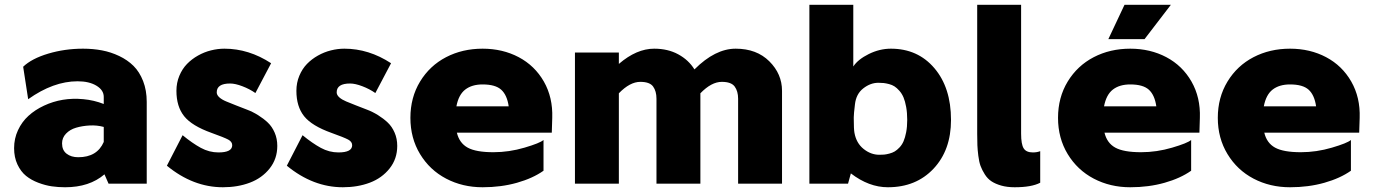

<svg xmlns="http://www.w3.org/2000/svg" viewBox="-20 -770 5756 805"><path d="M328.1 -565.9Q370.1 -565.9 407.5 -558.8Q444.8 -551.8 479.7 -535.2Q514.6 -518.6 539.8 -493.7Q564.9 -468.8 580.1 -429.9Q595.2 -391.1 595.2 -342.8V0H435.1L418 -39.1Q355 15.1 252.9 15.1Q224.1 15.1 197 11.2Q169.9 7.3 140.4 -3.9Q110.8 -15.1 89.1 -32.7Q67.4 -50.3 53.2 -80.3Q39.1 -110.4 39.1 -148.9Q39.1 -189 55.4 -224.1Q71.8 -259.3 99.4 -284.4Q127 -309.6 164.6 -327.1Q202.1 -344.7 243.4 -351.6Q284.7 -358.4 329.3 -354.2Q374 -350.1 415 -334V-363.8Q415 -392.1 384.5 -410.6Q354 -429.2 305.2 -429.2Q203.6 -429.2 98.1 -354L77.1 -490.2Q112.8 -524.4 182.4 -545.2Q252 -565.9 328.1 -565.9ZM240.2 -168.9Q240.2 -140.1 259.3 -125.5Q278.3 -110.8 308.1 -110.8Q387.2 -110.8 415 -174.8V-237.8Q386.7 -245.6 355.7 -243.9Q324.7 -242.2 299.1 -234.6Q273.4 -227.1 256.8 -209.7Q240.2 -192.4 240.2 -168.9Z M1116.7 -504.9 1050.8 -379.9Q1026.4 -397 996.3 -408.4Q966.3 -419.9 944.8 -419.9Q888.7 -419.9 888.7 -382.8Q888.7 -371.6 899.7 -361.8Q910.6 -352.1 928.5 -344.7Q946.3 -337.4 969 -328.4Q991.7 -319.3 1015.6 -310.3Q1039.6 -301.3 1062.3 -287.1Q1085 -272.9 1102.8 -256.1Q1120.6 -239.3 1131.6 -213.9Q1142.6 -188.5 1142.6 -158.2Q1142.6 -104 1110.6 -63.7Q1078.6 -23.4 1027.8 -4.2Q977.1 15.1 914.6 15.1Q789.6 15.1 679.7 -75.2L745.6 -203.1Q786.6 -169.4 822 -150.1Q857.4 -130.9 896 -130.9Q953.6 -130.9 953.6 -161.1Q953.6 -175.8 936.8 -184.8Q919.9 -193.8 866.7 -212.9Q784.7 -242.2 752.2 -282.7Q719.7 -323.2 719.7 -389.2Q719.7 -422.9 731.9 -452.1Q744.1 -481.4 764.2 -502Q784.2 -522.5 810.3 -537.1Q836.4 -551.8 864.7 -558.8Q893.1 -565.9 920.9 -565.9Q1023.4 -565.9 1116.7 -504.9Z M1619.6 -504.9 1553.7 -379.9Q1529.3 -397 1499.3 -408.4Q1469.2 -419.9 1447.8 -419.9Q1391.6 -419.9 1391.6 -382.8Q1391.6 -371.6 1402.6 -361.8Q1413.6 -352.1 1431.4 -344.7Q1449.2 -337.4 1471.9 -328.4Q1494.6 -319.3 1518.6 -310.3Q1542.5 -301.3 1565.2 -287.1Q1587.9 -272.9 1605.7 -256.1Q1623.5 -239.3 1634.5 -213.9Q1645.5 -188.5 1645.5 -158.2Q1645.5 -104 1613.5 -63.7Q1581.5 -23.4 1530.8 -4.2Q1480 15.1 1417.5 15.1Q1292.5 15.1 1182.6 -75.2L1248.5 -203.1Q1289.6 -169.4 1325 -150.1Q1360.4 -130.9 1398.9 -130.9Q1456.5 -130.9 1456.5 -161.1Q1456.5 -175.8 1439.7 -184.8Q1422.9 -193.8 1369.6 -212.9Q1287.6 -242.2 1255.1 -282.7Q1222.7 -323.2 1222.7 -389.2Q1222.7 -422.9 1234.9 -452.1Q1247.1 -481.4 1267.1 -502Q1287.1 -522.5 1313.2 -537.1Q1339.4 -551.8 1367.7 -558.8Q1396 -565.9 1423.8 -565.9Q1526.4 -565.9 1619.6 -504.9Z M2003.4 -565.9Q2087.4 -565.9 2154.8 -530.3Q2222.2 -494.6 2260.3 -428Q2298.3 -361.3 2295.4 -275.9L2293.5 -213.9H1895.5Q1905.8 -170.4 1940.7 -151.1Q1975.6 -131.8 2048.8 -131.8Q2114.3 -131.8 2179 -150.9Q2243.7 -169.9 2258.8 -183.1V-54.2Q2213.9 -22.5 2147.5 -3.7Q2081.1 15.1 2003.4 15.1Q1919.4 15.1 1850.6 -21Q1781.7 -57.1 1741.2 -124Q1700.7 -190.9 1700.7 -275.9Q1700.7 -361.3 1741.2 -428Q1781.7 -494.6 1850.3 -530.3Q1918.9 -565.9 2003.4 -565.9ZM2003.4 -416Q1958.5 -416 1930.7 -394.5Q1902.8 -373 1893.6 -324.2H2112.8Q2106 -371.6 2081.5 -393.8Q2057.1 -416 2003.4 -416Z M3064.5 -565.9Q3152.3 -565.9 3205.6 -512.9Q3258.8 -460 3258.8 -389.2V0H3074.7V-356Q3074.7 -387.7 3060.3 -407.2Q3045.9 -426.8 3006.3 -426.8Q2962.9 -426.8 2916.5 -378.9V0H2732.4V-356Q2732.4 -387.7 2718.3 -407.2Q2704.1 -426.8 2664.6 -426.8Q2621.1 -426.8 2574.7 -378.9V0H2390.6V-549.8H2574.7V-502Q2648.9 -565.9 2722.7 -565.9Q2780.3 -565.9 2823.7 -542.2Q2867.2 -518.6 2891.6 -479Q2978.5 -565.9 3064.5 -565.9Z M3715.3 -565.9Q3828.1 -565.9 3897.7 -484.1Q3967.3 -402.3 3967.3 -267.1Q3967.3 -140.6 3894 -62.7Q3820.8 15.1 3702.6 15.1Q3623 15.1 3547.4 -43L3535.6 0H3373.5V-750H3557.6V-491.2Q3577.1 -521 3622.6 -543.5Q3668 -565.9 3715.3 -565.9ZM3666.5 -121.1Q3677.7 -121.1 3686.8 -121.8Q3695.8 -122.6 3708.7 -126Q3721.7 -129.4 3731.2 -135Q3740.7 -140.6 3751.2 -151.6Q3761.7 -162.6 3768.3 -177.7Q3774.9 -192.9 3779.3 -215.6Q3783.7 -238.3 3783.7 -267.1Q3783.7 -297.4 3779.3 -321.5Q3774.9 -345.7 3768.1 -361.8Q3761.2 -377.9 3750.7 -389.6Q3740.2 -401.4 3730.5 -407.7Q3720.7 -414.1 3707.5 -417.5Q3694.3 -420.9 3684.6 -421.9Q3674.8 -422.9 3662.6 -422.9Q3629.4 -422.9 3599.4 -399.4Q3569.3 -376 3564.5 -332Q3559.6 -292 3559.6 -278.8V-272Q3559.6 -228 3562.5 -212.9Q3570.3 -169.9 3600.8 -145.5Q3631.3 -121.1 3666.5 -121.1Z M4261.2 -210Q4261.2 -165 4272 -147.9Q4282.7 -130.9 4310.5 -130.9Q4327.6 -130.9 4341.3 -136.2V-3.9Q4305.2 15.1 4234.4 15.1Q4202.6 15.1 4178 8.1Q4153.3 1 4137 -9.8Q4120.6 -20.5 4108.9 -39.1Q4097.2 -57.6 4091.1 -74.5Q4085 -91.3 4081.8 -116.9Q4078.6 -142.6 4077.9 -161.1Q4077.1 -179.7 4077.1 -208V-750H4261.2Z M4889.2 -750 4778.8 -606H4627L4694.8 -750ZM4718.8 -565.9Q4802.7 -565.9 4870.1 -530.3Q4937.5 -494.6 4975.6 -428Q5013.7 -361.3 5010.7 -275.9L5008.8 -213.9H4610.8Q4621.1 -170.4 4656 -151.1Q4690.9 -131.8 4764.2 -131.8Q4829.6 -131.8 4894.3 -150.9Q4959 -169.9 4974.1 -183.1V-54.2Q4929.2 -22.5 4862.8 -3.7Q4796.4 15.1 4718.8 15.1Q4634.8 15.1 4565.9 -21Q4497.1 -57.1 4456.5 -124Q4416 -190.9 4416 -275.9Q4416 -361.3 4456.5 -428Q4497.1 -494.6 4565.7 -530.3Q4634.3 -565.9 4718.8 -565.9ZM4718.8 -416Q4673.8 -416 4646 -394.5Q4618.2 -373 4608.9 -324.2H4828.1Q4821.3 -371.6 4796.9 -393.8Q4772.5 -416 4718.8 -416Z M5388.7 -565.9Q5472.7 -565.9 5540 -530.3Q5607.4 -494.6 5645.5 -428Q5683.6 -361.3 5680.7 -275.9L5678.7 -213.9H5280.8Q5291 -170.4 5325.9 -151.1Q5360.8 -131.8 5434.1 -131.8Q5499.5 -131.8 5564.2 -150.9Q5628.9 -169.9 5644 -183.1V-54.2Q5599.1 -22.5 5532.7 -3.7Q5466.3 15.1 5388.7 15.1Q5304.7 15.1 5235.8 -21Q5167 -57.1 5126.5 -124Q5085.9 -190.9 5085.9 -275.9Q5085.9 -361.3 5126.5 -428Q5167 -494.6 5235.6 -530.3Q5304.2 -565.9 5388.7 -565.9ZM5388.7 -416Q5343.8 -416 5315.9 -394.5Q5288.1 -373 5278.8 -324.2H5498Q5491.2 -371.6 5466.8 -393.8Q5442.4 -416 5388.7 -416Z"/></svg>

Font: Stilu Bold
Style: Regular
Weight: 700
Designer: Genilson Lima Santos
Foundry: Genilson Lima Santos
Version: Version 1.200;PS 001.200;hotconv 1.0.88;makeotf.lib2.5.64775